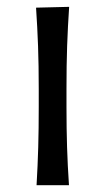

<svg xmlns="http://www.w3.org/2000/svg" viewBox="-20 -544 308 564"><path d="M87.4 0Q90.8 -58.1 92.3 -111.8Q93.8 -165.5 93.8 -230V-282.7Q93.8 -352.5 91.8 -408.2Q89.8 -463.9 85.9 -521.5L183.1 -523.9Q179.2 -465.3 177.2 -409.2Q175.3 -353 175.3 -282.7V-230Q175.3 -165.5 177 -111.8Q178.7 -58.1 182.6 0Z"/></svg>

Font: Pinar DS2-Regular
Style: Regular
Weight: 400
Designer: Amin Abedi
Version: Version 2.000